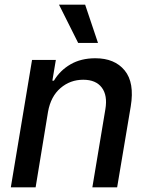

<svg xmlns="http://www.w3.org/2000/svg" viewBox="-20 -802 637 822"><path d="M185.7 -323.9 132.5 0H26.3L117.2 -545.5H219.1L204.2 -456.7H210.9Q236.9 -500.4 281.8 -526.5Q326.7 -552.6 388.1 -552.6Q470.9 -552.6 513.7 -500.5Q556.5 -448.5 539.8 -346.9L481.5 0H375.4L431.1 -334.2Q441.1 -393.5 415.8 -427Q390.6 -460.6 336.3 -460.6Q280.5 -460.6 239 -424.9Q197.4 -389.2 185.7 -323.9ZM399.5 -618.3H314.6L232.6 -782H344.5Z"/></svg>

Font: Inter UI Medium
Style: Italic
Weight: 500
Italic angle: 9.39999°
Designer: Rasmus Andersson
Foundry: rsms
Version: 3.2;8d6f07862